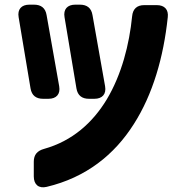

<svg xmlns="http://www.w3.org/2000/svg" viewBox="-20 -740 790 824"><path d="M165 -316H188C222 -316 240 -336 234 -370L180 -675C175 -706 156 -720 126 -720H106C72 -720 54 -700 60 -666L111 -361C116 -330 135 -316 165 -316ZM125 17C125 52 146 70 180 62C349 22 471 -76 554 -207C636 -335 682 -495 700 -666C704 -699 686 -718 653 -718H599C568 -718 550 -702 547 -670C535 -549 502 -420 438 -313C378 -214 291 -135 169 -101C140 -93 125 -76 125 -46ZM257 -666 308 -361C313 -330 332 -316 362 -316H385C419 -316 437 -336 431 -370L377 -675C372 -706 353 -720 323 -720H303C269 -720 251 -700 257 -666Z"/></svg>

Font: コーポレート・ロゴ（ラウンド）ver3 Bold
Style: Regular
Weight: 700
Designer: [KANA_main] LOGOTYPE.JP [Source Han Sans] Ryoko NISHIZUKA 西塚涼子 (kana, bopomofo & ideographs); Paul D. Hunt (Latin, Greek
Version: Version 12.001;FEAKit 1.0